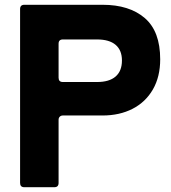

<svg xmlns="http://www.w3.org/2000/svg" viewBox="-20 -783 714 803"><path d="M82 0Q64 0 64 -18V-745Q64 -763 82 -763H409Q521 -763 585.5 -707.5Q650 -652 650 -535Q650 -462 619.5 -409Q589 -356 534.5 -328Q480 -300 409 -300H243Q235 -300 230 -295Q225 -290 225 -282V-18Q225 0 207 0ZM386 -440Q437 -440 463.5 -463Q490 -486 490 -530Q490 -573 463.5 -595.5Q437 -618 386 -618H243Q225 -618 225 -600V-458Q225 -440 243 -440Z"/></svg>

Font: Open Sauce Two ExtraBold
Style: Regular
Weight: 800
Designer: Alfredo Marco Pradil
Foundry: Creative Sauce Fz LLC
Version: Version 1.477